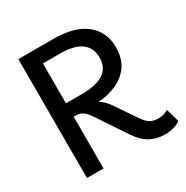

<svg xmlns="http://www.w3.org/2000/svg" viewBox="-164 -848 963 993"><g transform="rotate(-30 317.5 -351.5)"><path d="M612 -98 635 -20Q600 7 540 7Q492 7 453 -14.5Q414 -36 381 -86L262 -264Q232 -309 193 -309H177V0H78V-710H287Q414 -710 480 -656.5Q546 -603 546 -510Q546 -447 517 -404Q488 -361 438 -338Q388 -315 327 -311Q355 -296 382 -257L458 -145Q483 -107 502.5 -94.5Q522 -82 555 -82Q586 -82 612 -98ZM280 -627H177V-389H272Q357 -389 401.5 -417.5Q446 -446 446 -508Q446 -565 405 -596Q364 -627 280 -627Z"/></g></svg>

Font: Livvic Medium
Style: Regular
Weight: 500
Designer: Jacques Le Bailly, Baron von Fonthausen
Version: Version 1.001; ttfautohint (v1.8.2)